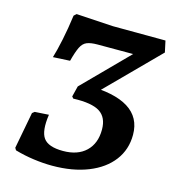

<svg xmlns="http://www.w3.org/2000/svg" viewBox="-101 -736 756 833"><g transform="rotate(15 277.0 -319.5)"><path d="M208 12Q169 12 125 6Q81 0 40 -12L34 -22L65 -186L75 -194L138 -198Q127 -123 149 -92.5Q171 -62 237 -62Q303 -62 340 -97.5Q377 -133 377 -195Q377 -250 341 -273Q305 -296 222 -293L215 -301L227 -349L265 -364Q388 -364 450.5 -325Q513 -286 513 -208Q513 -142 475.5 -92.5Q438 -43 369 -15.5Q300 12 208 12ZM227 -349 485 -610 466 -547H263Q233 -547 215.5 -540Q198 -533 187.5 -511.5Q177 -490 166 -448L90 -444Q100 -476 111 -528.5Q122 -581 130 -641L141 -651L307 -641L543 -640L554 -589L305 -338Z"/></g></svg>

Font: Alegreya SemiBold
Style: Italic
Weight: 600
Italic angle: -7°
Designer: Juan Pablo del Peral
Foundry: Huerta Tipografica
Version: Version 2.009